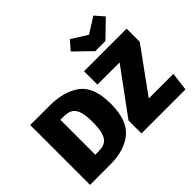

<svg xmlns="http://www.w3.org/2000/svg" viewBox="-195 -1272 1579 1579"><g transform="rotate(-45 594.0 -482.5)"><path d="M636 -351Q636 -158 539 -79Q442 0 278 0H43V-696H266Q434 -696 535 -621.5Q636 -547 636 -351ZM249 -551V-145H290Q338 -145 367 -164Q396 -183 410 -227.5Q424 -272 424 -351Q424 -429 409.5 -472.5Q395 -516 366 -533.5Q337 -551 291 -551ZM1164 -543 887 -161H1173L1153 0H641V-151L927 -540H669V-696H1164ZM1114 -888 969 -747H851L706 -888L773 -965L910 -879L1047 -965Z"/></g></svg>

Font: FiraGO Heavy
Style: Regular
Weight: 900
Designer: bBox Type
Foundry: bBox Type GmbH
Version: Version 1.001